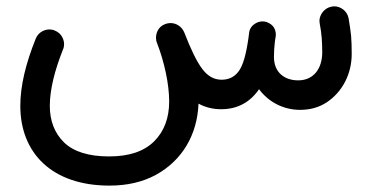

<svg xmlns="http://www.w3.org/2000/svg" viewBox="-20 -307 1171 604"><path d="M43.9 25.9C43.9 174.8 144 276.9 324.2 276.9C380.4 276.9 428.7 265.6 470.2 243.2C552.2 198.2 600.6 118.2 604.5 19C626 30.8 649.9 36.6 675.8 36.6C726.1 36.6 766.1 15.6 794.9 -26.4C824.2 13.2 870.6 38.6 923.8 38.6C955.6 38.6 983.9 30.8 1008.3 14.6C1057.1 -18.1 1086.4 -74.2 1086.4 -137.2C1086.4 -159.2 1085.9 -178.2 1084.5 -194.3C1083 -210 1080.1 -228 1076.7 -249C1072.3 -273.9 1049.8 -287.1 1031.7 -287.1C1028.8 -287.1 1025.9 -286.6 1022.9 -286.1C999 -281.7 984.9 -259.3 984.9 -241.2C984.9 -238.8 985.4 -235.8 985.8 -232.9C991.7 -203.1 993.7 -174.3 993.7 -142.6C993.7 -91.3 966.8 -54.2 918 -54.2C875.5 -54.2 841.8 -78.6 841.8 -127.9C841.8 -143.6 842.8 -159.7 844.7 -175.8C845.2 -180.2 846.2 -184.6 846.7 -189L847.2 -191.9C847.7 -194.3 847.7 -196.3 847.7 -198.7C847.2 -216.8 838.4 -229.5 821.8 -236.3L819.8 -237.3C819.3 -237.3 819.3 -237.3 818.8 -237.8H818.4C815.9 -238.3 814 -238.8 811.5 -239.3C809.1 -239.7 807.1 -239.7 804.7 -239.7C797.9 -239.3 791.5 -237.8 785.6 -234.4C785.2 -234.4 785.2 -234.4 784.7 -233.9C772.5 -227.1 765.1 -216.8 763.7 -203.6C762.7 -196.3 761.7 -189.9 761.2 -184.6C753.9 -134.3 744.1 -100.6 731 -83C717.8 -64.9 699.7 -56.2 677.2 -56.2C653.3 -56.2 633.3 -67.4 616.2 -90.3C599.1 -112.8 580.6 -150.9 559.6 -205.1C552.2 -223.1 534.7 -234.4 517.1 -234.4H515.6C510.3 -234.4 505.4 -233.4 500 -231.4C476.6 -223.1 470.7 -201.2 470.7 -188C470.7 -182.6 471.7 -176.8 474.1 -171.4C497.6 -110.4 512.2 -41 512.2 12.2C512.2 64 496.6 106 464.8 137.7C433.1 169.4 385.7 185.1 323.2 185.1C259.3 185.1 212.4 170.4 182.1 141.6C151.9 112.3 136.7 73.7 136.7 25.9C136.7 -25.4 152.3 -86.4 178.2 -151.4C180.7 -156.7 181.6 -162.6 181.6 -168C181.6 -179.7 175.8 -201.7 152.3 -210.9C147 -213.4 141.1 -214.4 135.7 -214.4C123.5 -214.4 101.6 -208.5 92.3 -185.1C61 -107.4 43.9 -37.1 43.9 25.9Z"/></svg>

Font: Mikhak Medium
Style: Regular
Weight: 500
Designer: Amin Abedi
Version: Version 3.2